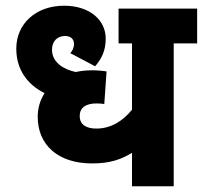

<svg xmlns="http://www.w3.org/2000/svg" viewBox="-20 -652 710 672"><path d="M670 -500V-622H395V-500H442V-268C411 -230 370 -202 317 -202C283 -202 259 -215 259 -246C259 -275 280 -290 318 -290C328 -290 338 -289 345 -288L353 -402C342 -404 319 -406 303 -406C283 -406 264 -404 245 -400C202 -409 162 -434 162 -478C162 -509 182 -526 207 -526C227 -526 239 -516 239 -498C239 -485 233 -473 226 -466L313 -420C336 -447 350 -475 350 -517C350 -581 295 -632 204 -632C106 -632 37 -569 37 -482C37 -406 78 -355 136 -326C120 -301 112 -273 112 -243C112 -145 183 -80 302 -80C364 -80 402 -93 442 -117V0H588V-500Z"/></svg>

Font: Noto Sans SemiCondensed ExtraBold
Style: Italic
Weight: 800
Width: 4
Italic angle: -12°
Designer: Monotype Design Team
Foundry: Monotype Imaging Inc.
Version: Version 2.013